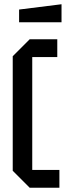

<svg xmlns="http://www.w3.org/2000/svg" viewBox="-20 -885 320 905"><path d="M40 -80V-620L120 -700H250V-616H132V-84H260V0H120ZM70 -780V-840L270 -865V-780Z"/></svg>

Font: Tektur Condensed
Style: Regular
Weight: 400
Width: 3
Designer: Adam Jagosz
Foundry: Adam Jagosz
Version: Version 1.005;gftools[0.9.30]